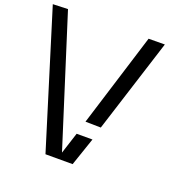

<svg xmlns="http://www.w3.org/2000/svg" viewBox="-167 -968 1334 1335"><g transform="rotate(20 500.0 -301.0)"><path d="M493 -108 607 -106 828 -801 708 -800ZM0 -798 309 200H510L581 -8H464L413 150L111 -802Z"/></g></svg>

Font: splitfont
Style: Regular
Weight: 400
Monospace: yes
Version: Version 001.000